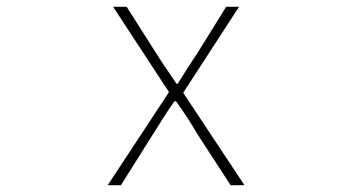

<svg xmlns="http://www.w3.org/2000/svg" viewBox="-20 -547 1040 567"><path d="M298 0H337L432 -151C453 -184 473 -217 495 -248H500C522 -217 544 -184 563 -151L661 0H702L521 -273L686 -527H648L561 -387C541 -358 524 -330 505 -300H501C481 -330 461 -358 443 -387L354 -527H314L479 -275Z"/></svg>

Font: Harano Aji Gothic TW ExtraLight
Style: Regular
Weight: 250
Foundry: Masamichi Hosoda
Version: HaranoAjiGothicTW-ExtraLight version 20230610;ttx 4.39.4